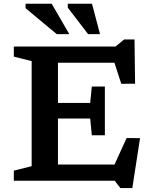

<svg xmlns="http://www.w3.org/2000/svg" viewBox="-20 -948 796 1007"><path d="M530 -494V-366V-238.5H461.5L453 -326.5H210V-408H453L461.5 -494ZM688.5 -509 616 -508.5 565 -666.5 610.5 -619H210V-704H586L631 -741H685.5ZM559 -37.5 644 -224 714.5 -223.5 674 38.5H611.5L581.5 0H210V-85H598.5ZM52.5 0V-53L146 -76.5V-627.5L52.5 -651V-704H284V0ZM343.5 -769H277.5L114 -905V-928.5H251ZM504.5 -769H442L335.5 -908V-928.5H462.5Z"/></svg>

Font: Newsreader 7pt Medium
Style: Regular
Weight: 500
Designer: Hugues Gentile
Foundry: Production Type
Version: Version 1.003